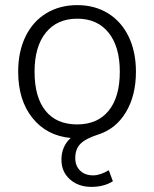

<svg xmlns="http://www.w3.org/2000/svg" viewBox="-20 -533 602 750"><path d="M274 84Q274 115 293 133.5Q312 152 344 152Q371 152 405 132L421 175Q386 197 337 197Q286 197 253 167.5Q220 138 220 91Q220 39 256 6Q162 -3 106.5 -72.5Q51 -142 51 -253Q51 -331 79.5 -390Q108 -449 160.5 -481Q213 -513 282 -513Q350 -513 402 -481Q454 -449 482.5 -390Q511 -331 511 -253Q511 -160 472 -95Q433 -30 365 -8Q315 8 294.5 28.5Q274 49 274 84ZM281 -47Q361 -47 404.5 -100.5Q448 -154 448 -253Q448 -351 404 -405.5Q360 -460 282 -460Q203 -460 159 -405.5Q115 -351 115 -253Q115 -153 158 -100Q201 -47 281 -47Z"/></svg>

Font: Muli Light
Style: Regular
Weight: 300
Designer: Vernon Adams
Foundry: Vernon Adams
Version: Version 2.100